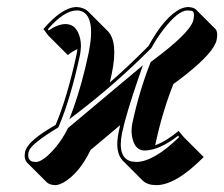

<svg xmlns="http://www.w3.org/2000/svg" viewBox="-20 -462 642 550"><path d="M424.3 -45.9Q455.1 -56.6 491.7 -86.9L506.8 -68.8L563.5 -12.2Q483.4 68.8 426.8 68.4Q401.4 67.9 388.2 54.7L331.5 -2Q308.1 -26.9 319.8 -83Q322.3 -93.8 324.2 -103.5L239.3 -32.2Q208 33.2 163.1 60.1Q148.9 67.9 139.2 68.4Q122.6 67.9 114.3 60.5L57.6 3.9Q47.9 -7.3 51.8 -26.9Q57.1 -51.8 107.9 -85Q119.6 -92.8 139.2 -104Q172.4 -181.6 199.7 -308.1Q201.2 -314.9 201.7 -321.3Q187 -314.9 174.3 -304.2L117.7 -360.8L104.5 -378.9Q157.7 -440.9 199.2 -441.9Q220.2 -440.9 232.4 -429.2L289.1 -372.6Q318.8 -341.3 300.3 -251.5Q297.9 -239.3 294.4 -225.6Q344.7 -269 405.3 -330.1Q451.7 -415 498 -437Q508.8 -441.4 517.1 -441.9Q533.7 -441.4 540.5 -435.5L597.2 -378.9Q605 -369.6 600.6 -347.7Q592.8 -312 512.7 -248.5Q496.1 -235.4 476.6 -221.2Q444.3 -139.2 425.3 -49.3Q424.3 -47.4 424.3 -45.9ZM329.6 -81.1Q315.4 -9.3 356.9 0.5Q363.8 1.5 370.6 2Q420.9 1 493.2 -69.3L490.2 -73.2Q437 -31.7 394.5 -30.8Q364.7 -30.8 357.9 -73.2Q356.4 -82 356.9 -89.8Q357.4 -100.1 358.9 -107.9Q378.4 -199.7 410.6 -281.7L411.6 -284.2L414.1 -286.1Q522.5 -366.2 533.2 -402.3Q533.7 -404.8 534.2 -406.2Q538.6 -428.2 529.8 -430.7Q527.8 -431.2 526.4 -431.2Q521.5 -431.6 517.1 -432.1Q490.2 -432.1 447.8 -377Q429.2 -353 414.1 -325.2L413.1 -323.7L412.1 -322.8Q312.5 -223.1 205.6 -141.1L178.7 -120.6L190.4 -152.3Q215.3 -222.2 233.9 -310.1Q255.9 -419.4 209 -431.2Q204.6 -432.1 199.2 -432.1Q163.1 -431.2 117.2 -378.4L119.6 -375Q145.5 -392.6 167.5 -393.1Q199.7 -393.1 209.5 -352.1Q211.9 -340.8 211.9 -330.1Q211.4 -317.9 209.5 -306.2Q182.1 -178.7 148.4 -100.1L147 -97.2L144 -95.2Q72.8 -51.8 63.5 -31.2Q62 -27.3 61.5 -24.9Q58.1 -2.9 73.7 1Q78.1 1.5 82.5 2Q103 2 137.7 -38.1Q159.2 -63.5 173.8 -93.3L174.8 -95.2L389.2 -274.9L377.4 -240.7Q341.8 -137.7 329.6 -81.1Z"/></svg>

Font: Linux Biolinum Shadow O
Style: Italic
Weight: 400
Italic angle: -12°
Designer: Philipp H. Poll
Foundry: Philipp H. Poll
Version: Version 0.6.2